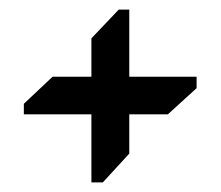

<svg xmlns="http://www.w3.org/2000/svg" viewBox="-20 -500 461 401"><path d="M170.9 -419.9 228 -480H250V-339.8H390.6V-315.9L330.6 -261.2H250V-179.2L194.8 -119.1H170.9V-261.2H29.8V-283.2L89.8 -339.8H170.9Z"/></svg>

Font: Bokor
Style: Regular
Weight: 400
Designer: Danh Hong
Foundry: Danh Hong
Version: Version 8.002; ttfautohint (v1.8.3)